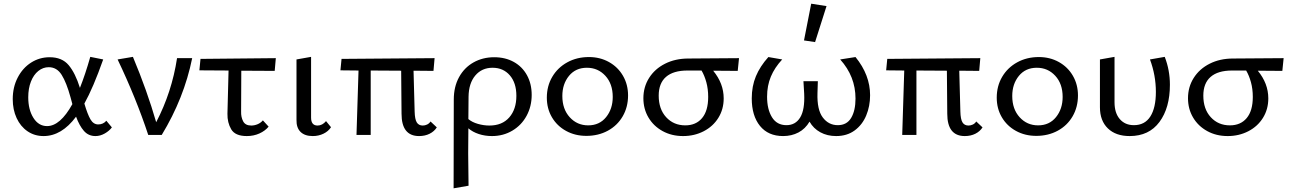

<svg xmlns="http://www.w3.org/2000/svg" viewBox="-20 -731 6995 1040"><path d="M586 -41Q572 -22 547.5 -8Q523 6 497 6Q459 6 434.5 -22Q410 -50 392 -99Q314 6 216 6Q167 6 129 -20Q91 -46 70 -91.5Q49 -137 49 -194Q49 -259 76 -311Q103 -363 148.5 -392Q194 -421 249 -421Q316 -421 352 -378Q388 -335 413 -255Q442 -328 469 -423L539 -409Q485 -256 437 -170Q454 -112 470 -84.5Q486 -57 512 -57Q539 -57 556 -77ZM372 -167 362 -204Q340 -284 314 -325.5Q288 -367 244 -367Q213 -367 187.5 -346.5Q162 -326 147.5 -289Q133 -252 133 -204Q133 -137 161 -92.5Q189 -48 235 -48Q306 -48 372 -167Z M1021 -416Q977 -199 856 0H783Q717 -200 617 -409L700 -423Q777 -239 826 -69Q911 -232 939 -416Z M1286 -127Q1285 -97 1297 -74Q1309 -51 1341 -51Q1358 -51 1375 -58Q1392 -65 1404 -79L1435 -45Q1416 -22 1385 -8Q1354 6 1317 6Q1254 6 1232.5 -30.5Q1211 -67 1212 -115L1218 -349L1060 -350L1066 -412L1474 -416L1468 -347L1287 -348Z M1586 -82V-409L1665 -423V-94Q1665 -51 1700 -51Q1726 -51 1746 -75L1773 -42Q1759 -20 1732.5 -7Q1706 6 1674 6Q1631 6 1608 -16.5Q1585 -39 1586 -82Z M2346 -41Q2332 -19 2307 -6.5Q2282 6 2250 6Q2155 6 2155 -115L2153 -348L1988 -349V0H1911L1922 -349L1824 -350L1830 -412L2334 -416L2328 -347L2220 -348L2226 -127Q2227 -85 2237.5 -68Q2248 -51 2270 -51Q2282 -51 2293.5 -56.5Q2305 -62 2312 -73Z M2860 -217Q2860 -155 2832.5 -104Q2805 -53 2755.5 -23.5Q2706 6 2645 6Q2607 6 2573.5 -5Q2540 -16 2517 -36L2516 99Q2516 151 2518 275L2437 289Q2438 125 2438 -192Q2438 -261 2466.5 -313Q2495 -365 2545 -393Q2595 -421 2657 -421Q2717 -421 2763 -395.5Q2809 -370 2834.5 -323.5Q2860 -277 2860 -217ZM2777 -212Q2777 -282 2741.5 -323Q2706 -364 2648 -364Q2590 -364 2554.5 -322Q2519 -280 2518 -207L2517 -86Q2537 -69 2568.5 -60Q2600 -51 2631 -51Q2700 -51 2738.5 -95Q2777 -139 2777 -212Z M2942 -202Q2942 -265 2971.5 -315Q3001 -365 3053 -393.5Q3105 -422 3170 -422Q3230 -422 3278.5 -395Q3327 -368 3354.5 -320.5Q3382 -273 3382 -214Q3382 -151 3353 -101Q3324 -51 3272.5 -23Q3221 5 3156 5Q3095 5 3046 -22Q2997 -49 2969.5 -96Q2942 -143 2942 -202ZM3299 -206Q3299 -277 3259 -320.5Q3219 -364 3159 -364Q3098 -364 3062 -320Q3026 -276 3026 -211Q3026 -140 3066 -96Q3106 -52 3166 -52Q3227 -52 3263 -96.5Q3299 -141 3299 -206Z M3976 -347 3843 -348Q3900 -279 3900 -198Q3900 -139 3871 -92.5Q3842 -46 3791.5 -20Q3741 6 3680 6Q3618 6 3569 -21Q3520 -48 3492.5 -94.5Q3465 -141 3465 -199Q3465 -260 3496 -309Q3527 -358 3582.5 -386Q3638 -414 3709 -414L3983 -416ZM3780 -349H3704Q3627 -349 3587.5 -314.5Q3548 -280 3548 -213Q3548 -140 3588.5 -96Q3629 -52 3692 -52Q3750 -52 3783 -91.5Q3816 -131 3816 -206Q3816 -249 3806 -285.5Q3796 -322 3780 -349Z M4693 -215Q4693 -156 4672 -105.5Q4651 -55 4609.5 -24.5Q4568 6 4509 6Q4461 6 4423.5 -14.5Q4386 -35 4365 -72Q4342 -33 4305 -13.5Q4268 6 4222 6Q4141 6 4096.5 -49Q4052 -104 4052 -198Q4052 -264 4074.5 -318Q4097 -372 4142 -422L4217 -409Q4176 -365 4155.5 -316Q4135 -267 4135 -207Q4135 -139 4161.5 -96Q4188 -53 4240 -53Q4289 -53 4314.5 -95Q4340 -137 4336 -223L4332 -291H4410L4408 -227Q4405 -137 4436.5 -95Q4468 -53 4518 -53Q4567 -53 4590.5 -92.5Q4614 -132 4614 -197Q4614 -317 4531 -409L4614 -422Q4693 -325 4693 -215ZM4335 -512 4374 -711 4457 -698 4395 -503Z M5302 -41Q5288 -19 5263 -6.5Q5238 6 5206 6Q5111 6 5111 -115L5109 -348L4944 -349V0H4867L4878 -349L4780 -350L4786 -412L5290 -416L5284 -347L5176 -348L5182 -127Q5183 -85 5193.5 -68Q5204 -51 5226 -51Q5238 -51 5249.5 -56.5Q5261 -62 5268 -73Z M5379 -202Q5379 -265 5408.5 -315Q5438 -365 5490 -393.5Q5542 -422 5607 -422Q5667 -422 5715.5 -395Q5764 -368 5791.5 -320.5Q5819 -273 5819 -214Q5819 -151 5790 -101Q5761 -51 5709.5 -23Q5658 5 5593 5Q5532 5 5483 -22Q5434 -49 5406.5 -96Q5379 -143 5379 -202ZM5736 -206Q5736 -277 5696 -320.5Q5656 -364 5596 -364Q5535 -364 5499 -320Q5463 -276 5463 -211Q5463 -140 5503 -96Q5543 -52 5603 -52Q5664 -52 5700 -96.5Q5736 -141 5736 -206Z M5938 -150V-409L6017 -423V-177Q6017 -119 6045.5 -86Q6074 -53 6122 -53Q6181 -53 6211 -100Q6241 -147 6241 -233Q6241 -323 6209 -409L6289 -423Q6317 -351 6317 -272Q6317 -147 6260.5 -70.5Q6204 6 6099 6Q6024 6 5981 -35.5Q5938 -77 5938 -150Z M6926 -347 6793 -348Q6850 -279 6850 -198Q6850 -139 6821 -92.5Q6792 -46 6741.5 -20Q6691 6 6630 6Q6568 6 6519 -21Q6470 -48 6442.5 -94.5Q6415 -141 6415 -199Q6415 -260 6446 -309Q6477 -358 6532.5 -386Q6588 -414 6659 -414L6933 -416ZM6730 -349H6654Q6577 -349 6537.5 -314.5Q6498 -280 6498 -213Q6498 -140 6538.5 -96Q6579 -52 6642 -52Q6700 -52 6733 -91.5Q6766 -131 6766 -206Q6766 -249 6756 -285.5Q6746 -322 6730 -349Z"/></svg>

Font: Ysabeau Medium
Style: Regular
Weight: 500
Designer: Christian Thalmann (Catharsis Fonts)
Version: Version 0.003